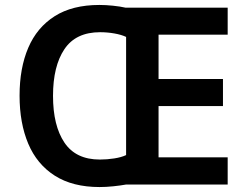

<svg xmlns="http://www.w3.org/2000/svg" viewBox="-20 -745 998 775"><path d="M381 -725Q407 -725 436 -722Q465 -719 487 -714H899V-605H620V-426H880V-317H620V-110H899V0H488Q466 4 437 7Q408 10 382 10Q273 10 201 -36Q129 -82 94 -165Q59 -248 59 -359Q59 -470 94 -552Q129 -634 200.5 -679.5Q272 -725 381 -725ZM384 -615Q286 -615 240 -546.5Q194 -478 194 -358Q194 -238 240 -169.5Q286 -101 383 -101Q412 -101 441 -105.5Q470 -110 489 -119V-596Q470 -605 441.5 -610Q413 -615 384 -615Z"/></svg>

Font: Noto Sans Javanese SemiBold
Style: Regular
Weight: 600
Version: Version 2.004